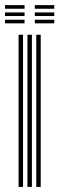

<svg xmlns="http://www.w3.org/2000/svg" viewBox="-22 -737 234 757"><path d="M121 0V-600H138.5V0ZM51.2 0V-600H68.8V0ZM86.2 0V-600H103.8V0ZM115.2 -702.5V-716.8H192V-702.5ZM-2.2 -702.5V-716.8H74.8V-702.5ZM-2.2 -673.8V-688H74.8V-673.8ZM115.2 -673.8V-688H192V-673.8ZM-2.2 -645V-659.2H74.8V-645ZM115.2 -645V-659.2H192V-645Z"/></svg>

Font: Big Shoulders Inline Display SemiBold
Style: Regular
Weight: 600
Designer: Patric King
Foundry: XO Type Co
Version: Version 1.000